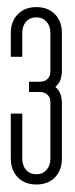

<svg xmlns="http://www.w3.org/2000/svg" viewBox="-20 -793 208 530"><path d="M9.8 -701.7Q9.8 -733.9 29.1 -753.7Q48.3 -773.4 80.6 -773.4Q96.7 -773.4 109.6 -768.3Q122.6 -763.2 131.8 -753.7Q141.1 -744.1 146 -731Q150.9 -717.8 150.9 -701.7V-596.2Q150.9 -585.9 147.5 -574.5Q144 -563 132.8 -553.2Q144 -543.5 147.5 -531.5Q150.9 -519.5 150.9 -508.3V-355.5Q150.9 -339.4 146 -326.2Q141.1 -313 131.8 -303.5Q122.6 -293.9 109.6 -288.8Q96.7 -283.7 80.6 -283.7Q48.3 -283.7 29.1 -303.5Q9.8 -323.2 9.8 -355.5V-479.5H41.5V-355Q41.5 -335.9 52 -324Q62.5 -312 80.6 -312Q97.7 -312 108.4 -324Q119.1 -335.9 119.1 -355V-509.8Q119.1 -513.2 118.4 -518.1Q117.7 -522.9 114.5 -527.6Q111.3 -532.2 105.2 -535.6Q99.1 -539.1 88.4 -539.1H60.1V-567.4H89.4Q99.6 -567.4 105.5 -570.8Q111.3 -574.2 114.5 -578.9Q117.7 -583.5 118.4 -588.4Q119.1 -593.3 119.1 -596.2V-702.1Q119.1 -721.2 108.4 -733.2Q97.7 -745.1 80.6 -745.1Q62.5 -745.1 52 -733.2Q41.5 -721.2 41.5 -702.1V-636.2H9.8Z"/></svg>

Font: Tulpen One
Style: Regular
Weight: 400
Designer: Naima Ben Ayed
Foundry: Naima Ben Ayed, Anton Koovit
Version: Version 1.002